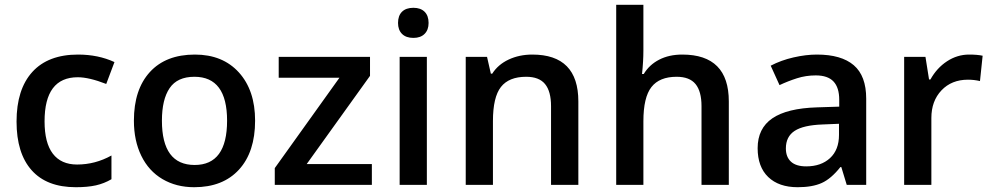

<svg xmlns="http://www.w3.org/2000/svg" viewBox="-20 -780 4184 810"><path d="M299.8 9.8Q177.2 9.8 113.5 -61.8Q49.8 -133.3 49.8 -267.1Q49.8 -403.3 116.5 -476.6Q183.1 -549.8 309.1 -549.8Q394.5 -549.8 462.9 -518.1L428.2 -425.8Q355.5 -454.1 308.1 -454.1Q168 -454.1 168 -268.1Q168 -177.2 202.9 -131.6Q237.8 -85.9 305.2 -85.9Q381.8 -85.9 450.2 -124V-23.9Q419.4 -5.9 384.5 2Q349.6 9.8 299.8 9.8Z M1056.2 -271Q1056.2 -138.7 988.3 -64.5Q920.4 9.8 799.3 9.8Q723.6 9.8 665.5 -24.4Q607.4 -58.6 576.2 -122.6Q544.9 -186.5 544.9 -271Q544.9 -402.3 612.3 -476.1Q679.7 -549.8 802.2 -549.8Q919.4 -549.8 987.8 -474.4Q1056.2 -398.9 1056.2 -271ZM663.1 -271Q663.1 -84 801.3 -84Q938 -84 938 -271Q938 -456.1 800.3 -456.1Q728 -456.1 695.6 -408.2Q663.1 -360.4 663.1 -271Z M1548.8 0H1139.2V-70.8L1412.1 -452.1H1155.8V-540H1541V-460L1273.9 -87.9H1548.8Z M1780.8 0H1666V-540H1780.8ZM1659.2 -683.1Q1659.2 -713.9 1676 -730.5Q1692.9 -747.1 1724.1 -747.1Q1754.4 -747.1 1771.2 -730.5Q1788.1 -713.9 1788.1 -683.1Q1788.1 -653.8 1771.2 -637Q1754.4 -620.1 1724.1 -620.1Q1692.9 -620.1 1676 -637Q1659.2 -653.8 1659.2 -683.1Z M2419.9 0H2304.7V-332Q2304.7 -394.5 2279.5 -425.3Q2254.4 -456.1 2199.7 -456.1Q2127 -456.1 2093.3 -413.1Q2059.6 -370.1 2059.6 -269V0H1944.8V-540H2034.7L2050.8 -469.2H2056.6Q2081.1 -507.8 2126 -528.8Q2170.9 -549.8 2225.6 -549.8Q2419.9 -549.8 2419.9 -352.1Z M3054.7 0H2939.5V-332Q2939.5 -394.5 2914.3 -425.3Q2889.2 -456.1 2834.5 -456.1Q2762.2 -456.1 2728.3 -412.8Q2694.3 -369.6 2694.3 -268.1V0H2579.6V-759.8H2694.3V-566.9Q2694.3 -520.5 2688.5 -467.8H2695.8Q2719.2 -506.8 2761 -528.3Q2802.7 -549.8 2858.4 -549.8Q3054.7 -549.8 3054.7 -352.1Z M3552.2 0 3529.3 -75.2H3525.4Q3486.3 -25.9 3446.8 -8.1Q3407.2 9.8 3345.2 9.8Q3265.6 9.8 3220.9 -33.2Q3176.3 -76.2 3176.3 -154.8Q3176.3 -238.3 3238.3 -280.8Q3300.3 -323.2 3427.2 -327.1L3520.5 -330.1V-358.9Q3520.5 -410.6 3496.3 -436.3Q3472.2 -461.9 3421.4 -461.9Q3379.9 -461.9 3341.8 -449.7Q3303.7 -437.5 3268.6 -420.9L3231.4 -502.9Q3275.4 -525.9 3327.6 -537.8Q3379.9 -549.8 3426.3 -549.8Q3529.3 -549.8 3581.8 -504.9Q3634.3 -460 3634.3 -363.8V0ZM3381.3 -78.1Q3443.8 -78.1 3481.7 -113Q3519.5 -147.9 3519.5 -210.9V-257.8L3450.2 -254.9Q3369.1 -252 3332.3 -227.8Q3295.4 -203.6 3295.4 -153.8Q3295.4 -117.7 3316.9 -97.9Q3338.4 -78.1 3381.3 -78.1Z M4068.4 -549.8Q4103 -549.8 4125.5 -544.9L4114.3 -438Q4089.8 -443.8 4063.5 -443.8Q3994.6 -443.8 3951.9 -398.9Q3909.2 -354 3909.2 -282.2V0H3794.4V-540H3884.3L3899.4 -444.8H3905.3Q3932.1 -493.2 3975.3 -521.5Q4018.6 -549.8 4068.4 -549.8Z"/></svg>

Font: CAA NEO Sans SemiBold
Style: Regular
Weight: 600
Version: Version 1.10